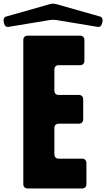

<svg xmlns="http://www.w3.org/2000/svg" viewBox="-93 -1060 597 1080"><path d="M-71.8 -936Q-74.7 -946.8 -71 -955.6Q-67.4 -964.4 -59.1 -966.8L180.2 -1034.7Q186 -1036.6 193.1 -1038.1Q200.2 -1039.6 205.6 -1039.6Q211.4 -1039.6 218.5 -1037.8Q225.6 -1036.1 231 -1034.7L470.2 -966.8Q478.5 -964.4 482.2 -955.6Q485.8 -946.8 482.9 -936L480.5 -926.8Q477.5 -916 471.4 -911.6Q465.3 -907.2 457 -908.7L224.1 -947.3Q216.3 -948.7 206.1 -948.7Q195.8 -948.7 187.5 -947.3L-45.9 -908.7Q-54.2 -907.2 -60.3 -911.6Q-66.4 -916 -69.3 -926.8ZM62.5 0Q51.3 0 44.7 -6.6Q38.1 -13.2 38.1 -24.4V-835Q38.1 -846.2 44.7 -852.8Q51.3 -859.4 62.5 -859.4H357.4Q368.7 -859.4 375.2 -852.8Q381.8 -846.2 381.8 -835V-717.8Q381.8 -706.5 375.2 -700Q368.7 -693.4 357.4 -693.4H237.3Q226.1 -693.4 219.5 -686.8Q212.9 -680.2 212.9 -668.9V-550.3Q212.9 -539.1 219.5 -532.5Q226.1 -525.9 237.3 -525.9H350.6Q361.8 -525.9 368.4 -519.3Q375 -512.7 375 -501.5V-388.7Q375 -377.4 368.4 -370.8Q361.8 -364.3 350.6 -364.3H237.3Q226.1 -364.3 219.5 -357.7Q212.9 -351.1 212.9 -339.8V-191.9Q212.9 -180.7 219.5 -174.1Q226.1 -167.5 237.3 -167.5H368.7Q379.9 -167.5 386.5 -160.9Q393.1 -154.3 393.1 -143.1V-24.4Q393.1 -13.2 386.5 -6.6Q379.9 0 368.7 0Z"/></svg>

Font: Fz Anton Round
Style: Regular
Weight: 400
Designer: Vernon Adams
Foundry: Vernon Adams
Version: Version 2.0 Mod + VH boi FontZin